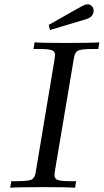

<svg xmlns="http://www.w3.org/2000/svg" viewBox="-20 -882 487 902"><path d="M27.8 0 33.2 -30.8H57.1Q114.3 -30.8 129.2 -38.8Q144 -46.9 147.9 -74.2L235.8 -600.1L238.8 -624Q238.8 -640.1 223.9 -646Q209 -651.9 160.2 -651.9H137.2Q138.2 -656.7 140.1 -668Q142.1 -679.2 142.1 -683.1Q177.2 -680.2 294.2 -680.2Q411.1 -680.2 446.8 -683.1L441.9 -651.9H418Q358.9 -651.9 345 -643.3Q331.1 -634.8 327.1 -607.9L238.8 -84L235.8 -60.1Q235.8 -43 250 -36.9Q264.2 -30.8 314.9 -30.8H337.9Q336.9 -25.9 335 -14.9Q333 -3.9 333 0Q297.9 -2.9 180.9 -2.9Q64 -2.9 27.8 0ZM209 -765.1Q242.2 -784.2 290 -811Q355 -848.1 368.9 -855Q382.8 -861.8 392.1 -861.8Q403.3 -861.8 411.6 -853Q419.9 -844.2 419.9 -831.1Q419.9 -823.2 416.5 -816.2Q413.1 -809.1 408.9 -804.9Q404.8 -800.8 397.9 -797.4Q391.1 -793.9 386.5 -792.5Q381.8 -791 376 -789.1L369.1 -787.1Q315.9 -771 280 -760.5Q244.1 -750 232.2 -746.1Q220.2 -742.2 214.8 -741.2Z"/></svg>

Font: CMU Serif Extra
Style: RomanSlanted
Weight: 500
Italic angle: -9.46001°
Version: Version 0.7.0